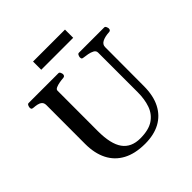

<svg xmlns="http://www.w3.org/2000/svg" viewBox="-224 -1032 1220 1220"><g transform="rotate(-45 385.5 -422.0)"><path d="M646.5 -600.6 645.5 -252Q645.5 -165 615 -105.7Q584.5 -46.4 528.1 -16.1Q471.7 14.2 392.6 14.2Q303.2 14.2 242.9 -18.1Q182.6 -50.3 152.1 -110.6Q121.6 -170.9 121.6 -254.9L122.1 -602.5Q122.1 -623.5 110.8 -633.1Q99.6 -642.6 83.7 -645.8Q67.9 -648.9 52.7 -649.9Q42.5 -650.9 38.8 -654.1Q35.2 -657.2 35.2 -668Q35.2 -673.3 39.3 -683.1Q43.5 -692.9 51.8 -692.9H319.3Q327.6 -692.9 331.8 -683.1Q335.9 -673.3 335.9 -668Q335.9 -651.4 319.8 -649.9Q303.2 -648.9 283.9 -645.5Q264.6 -642.1 250.7 -635.7Q236.8 -629.4 236.8 -618.7L236.3 -255.9Q236.3 -139.6 275.4 -85.7Q314.5 -31.7 394.5 -31.7Q470.7 -31.7 513.2 -60.5Q555.7 -89.4 573 -138.7Q590.3 -188 590.3 -251V-607.4Q590.3 -624 574.5 -632.6Q558.6 -641.1 538.3 -644.8Q518.1 -648.4 504.4 -649.9Q494.1 -650.9 490.5 -654.1Q486.8 -657.2 486.8 -668Q486.8 -673.3 491 -683.1Q495.1 -692.9 503.4 -692.9H730.5Q738.8 -692.9 742.9 -683.1Q747.1 -673.3 747.1 -668Q747.1 -650.4 731 -649.9Q693.4 -647.9 669.9 -636Q646.5 -624 646.5 -600.6ZM257.8 -785.6V-859.4H544.9V-785.6Z"/></g></svg>

Font: Gelasio Medium
Style: Regular
Weight: 500
Designer: Eben Sorkin
Foundry: Eben Sorkin
Version: Version 1.008